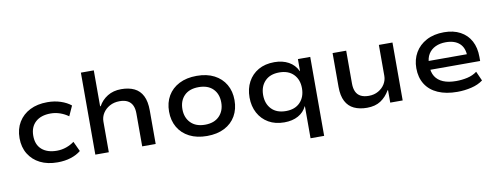

<svg xmlns="http://www.w3.org/2000/svg" viewBox="-69 -1076 4217 1626"><g transform="rotate(-10 2039.5 -262.5)"><path d="M347 9Q261 9 198 -22.5Q135 -54 99.5 -112Q64 -170 64 -248Q64 -327 99.5 -385.5Q135 -444 198.5 -476Q262 -508 348 -508Q410 -508 462.5 -490.5Q515 -473 550 -444L511 -358Q478 -382 439 -395.5Q400 -409 359 -409Q276 -409 229 -366.5Q182 -324 182 -248Q182 -171 229 -130Q276 -89 358 -89Q400 -89 438.5 -102.5Q477 -116 508 -139L548 -53Q513 -24 461.5 -7.5Q410 9 347 9Z M672 0V-705H783V-396H788Q815 -446 865 -477Q915 -508 983 -508Q1049 -508 1095.5 -485.5Q1142 -463 1166.5 -414.5Q1191 -366 1191 -288V0H1075V-283Q1075 -325 1061.5 -353Q1048 -381 1021 -395.5Q994 -410 952 -410Q904 -410 867 -389.5Q830 -369 809 -336Q788 -303 788 -263V0Z M1632 9Q1545 9 1481.5 -23.5Q1418 -56 1384 -114.5Q1350 -173 1350 -250Q1350 -327 1384 -385Q1418 -443 1481.5 -475.5Q1545 -508 1632 -508Q1720 -508 1782.5 -475.5Q1845 -443 1879 -385Q1913 -327 1913 -250Q1913 -173 1879.5 -114.5Q1846 -56 1783 -23.5Q1720 9 1632 9ZM1632 -88Q1711 -88 1755 -133Q1799 -178 1799 -250Q1799 -323 1755.5 -367Q1712 -411 1632 -411Q1552 -411 1508.5 -367Q1465 -323 1465 -250Q1465 -178 1509 -133Q1553 -88 1632 -88Z M2491 180V-95H2489Q2466 -46 2416.5 -18.5Q2367 9 2297 9Q2219 9 2162 -24Q2105 -57 2073.5 -115.5Q2042 -174 2042 -249Q2042 -325 2073.5 -383.5Q2105 -442 2162.5 -475Q2220 -508 2300 -508Q2370 -508 2422 -479.5Q2474 -451 2500 -396H2502V-499H2608V180ZM2327 -83Q2405 -83 2449 -129Q2493 -175 2493 -250Q2493 -324 2449 -369.5Q2405 -415 2326 -415Q2247 -415 2203 -369.5Q2159 -324 2159 -250Q2159 -175 2203 -129Q2247 -83 2327 -83Z M3008 9Q2944 9 2897 -13Q2850 -35 2825 -83Q2800 -131 2800 -207V-498H2917V-215Q2917 -174 2930 -145.5Q2943 -117 2970.5 -102.5Q2998 -88 3040 -88Q3086 -88 3122 -108.5Q3158 -129 3178 -162Q3198 -195 3198 -232V-498H3315V0H3208V-107H3204Q3173 -53 3126 -22Q3079 9 3008 9Z M3785 9Q3688 9 3618.5 -21.5Q3549 -52 3512.5 -110Q3476 -168 3476 -248Q3476 -323 3510 -381.5Q3544 -440 3607.5 -474Q3671 -508 3759 -508Q3840 -508 3898.5 -476.5Q3957 -445 3988 -387.5Q4019 -330 4019 -250V-215H3565V-291H3939L3919 -271Q3919 -346 3877 -384Q3835 -422 3759 -422Q3709 -422 3670.5 -404Q3632 -386 3610 -351Q3588 -316 3588 -264V-252Q3588 -195 3611 -158Q3634 -121 3679 -102Q3724 -83 3791 -83Q3840 -83 3887 -93.5Q3934 -104 3970 -131L4006 -50Q3965 -19 3905.5 -5Q3846 9 3785 9Z"/></g></svg>

Font: Nunito Sans 7pt SemiExpanded SemiBold
Style: Regular
Weight: 600
Width: 6
Designer: Vernon Adams
Foundry: Vernon Adams
Version: Version 3.101;gftools[0.9.27]